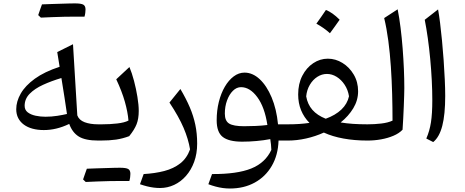

<svg xmlns="http://www.w3.org/2000/svg" viewBox="-20 -806 2669 1101"><path d="M332.1 -358.6Q342.8 -292.4 350.1 -245.7Q357.5 -199.1 364 -152.4Q341.3 -147 308.5 -141.8Q275.7 -136.6 240.5 -136.6Q211.6 -136.6 184.1 -142.4Q156.6 -148.3 138.9 -161.9Q121.3 -175.5 121.3 -199.4Q121.3 -238.9 150.1 -268.3Q178.9 -297.7 227 -319.7Q275.1 -341.7 332.1 -358.6ZM321.9 -423.1Q234.9 -394.5 179.9 -354.7Q124.9 -314.8 99 -269.6Q73.1 -224.4 73.1 -179.8Q73.1 -151 84.5 -128.9Q95.9 -106.7 116.9 -91.3Q137.8 -75.9 166.8 -68.1Q195.8 -60.2 231 -60.2Q267.2 -60.2 303.2 -68.8Q339.3 -77.4 377 -95.4Q394.9 -45.8 432.1 -22.9Q469.4 0 543 0H543.5V-93.1H543Q497.4 -93.1 465.4 -105.1Q433.3 -117.2 423.3 -144.4L398.6 -552.4L308.2 -507.4ZM413.7 -710.6Q429.1 -710.6 439 -710.6Q448.9 -710.5 454.9 -710.5Q460.9 -710.5 464.5 -710.4Q467.6 -720.8 469 -732Q470.4 -743.2 470.4 -751.6Q470.4 -771.8 458.1 -779.1Q445.8 -786.5 410.2 -786.5Q374.8 -775.9 339.4 -764.6Q304 -753.3 269 -742.1Q233.9 -730.9 199.1 -719.4Q203 -715.7 206.8 -712.1Q210.5 -708.4 214.3 -704.9Q245.8 -706.4 280.2 -707.8Q314.5 -709.1 348.6 -709.9Q382.7 -710.6 413.7 -710.6ZM214.3 -704.9Q247.2 -718.2 279.8 -731.4Q312.5 -744.7 345.1 -758.7Q377.8 -772.6 410.2 -786.5Q400.1 -786.5 379.6 -786.1Q359.1 -785.6 332.5 -784.7Q305.9 -783.8 276.8 -783Q247.6 -782.1 220.7 -780.9Q215.2 -765.8 209.9 -750.7Q204.6 -735.5 199.1 -719.4Q203 -715.7 206.8 -712.1Q210.5 -708.4 214.3 -704.9Z M671 231.8Q686.4 231.8 696.3 231.8Q706.2 231.9 712.2 231.9Q718.2 231.9 721.8 231.9Q724.9 221.6 726.3 210.4Q727.7 199.1 727.7 190.8Q727.7 170.6 715.4 163.2Q703.1 155.9 667.6 155.9Q632.2 166.5 596.8 177.8Q561.4 189 526.3 200.3Q491.2 211.5 456.4 223Q460.4 226.6 464.1 230.3Q467.9 234 471.6 237.5Q503.1 236 537.5 234.6Q571.9 233.2 606 232.5Q640.1 231.8 671 231.8ZM471.6 237.5Q504.5 224.2 537.2 210.9Q569.8 197.7 602.5 183.7Q635.1 169.8 667.6 155.9Q657.5 155.9 637 156.3Q616.5 156.7 589.8 157.7Q563.2 158.6 534.1 159.4Q505 160.2 478 161.5Q472.5 176.6 467.2 191.7Q461.9 206.9 456.4 223Q460.4 226.6 464.1 230.3Q467.9 234 471.6 237.5ZM543.5 0H556.2Q607.8 0 645.5 -5.5Q683.1 -11.1 720.9 -25.2Q750.8 -62 763.2 -93.5Q775.6 -124.9 775.6 -169.9Q775.6 -203.9 768.1 -249.9Q760.7 -296 748.6 -342Q736.4 -388.1 722.2 -421.7L646.6 -351.3Q679.2 -282 696 -222.7Q712.7 -163.4 716.7 -114.7Q694.5 -102.9 652.8 -98Q611.2 -93.1 564.7 -93.1H543.5Q535.4 -93.1 531.4 -85.4Q527.3 -77.7 527.3 -60.6V-32.5Q527.3 -15.4 531.4 -7.7Q535.4 0 543.5 0Z M1110.6 17.4Q1110.6 -40.5 1100 -90.9Q1089.4 -141.4 1068.2 -191Q1047 -240.6 1014.4 -295.6L951.7 -217.9Q1005.2 -137.4 1032.7 -73Q1060.2 -8.5 1069.8 50.5Q1051.9 100.9 1013.8 130.8Q975.7 160.6 922 174.6Q868.2 188.5 803.8 192.1L782.7 250.4Q803.2 257.5 822.6 262.4Q842 267.3 860.9 269.7Q879.8 272.1 897.7 272.1Q940.3 272.1 978.7 254.2Q1017 236.3 1046.6 202.6Q1076.3 168.9 1093.4 122Q1110.6 75 1110.6 17.4Z M1362.1 -306.2Q1413.2 -306.2 1455.5 -248.9Q1497.7 -191.7 1513.3 -89.2Q1481.4 -85.2 1445.8 -83.7Q1410.2 -82.2 1379.3 -82.2Q1318.8 -82.2 1294.1 -97.4Q1269.3 -112.5 1269.3 -154.5Q1269.3 -195.4 1281.9 -229.9Q1294.4 -264.4 1315.5 -285.3Q1336.5 -306.2 1362.1 -306.2ZM1382.1 -389.6Q1349.3 -389.6 1320.3 -368Q1291.3 -346.4 1269.3 -308.8Q1247.3 -271.2 1234.9 -221.8Q1222.5 -172.3 1222.5 -116.1Q1222.5 -48 1257.2 -20.8Q1292 6.4 1368.7 6.4Q1409.9 6.4 1451.1 2.6Q1492.4 -1.1 1529.8 -8.3Q1532.3 8.5 1533.9 22.5Q1535.6 36.5 1536 53.5Q1501.5 127.7 1420.5 160.3Q1339.5 192.9 1195.9 192.1L1174.8 250.4Q1195.7 258.3 1216.3 263.8Q1236.9 269.4 1257.6 272.2Q1278.4 275 1298.3 275Q1378.9 275 1440.8 241Q1502.6 207.1 1538.6 145.1Q1574.6 83.2 1577.3 0H1631.8V-93.1H1574.3Q1565.7 -180.7 1537.6 -247.6Q1509.4 -314.5 1469 -352.1Q1428.5 -389.6 1382.1 -389.6Z M1854.7 -382Q1884 -382 1910.6 -365.4Q1937.1 -348.9 1956.2 -320.1Q1975.3 -291.3 1981.3 -254Q1971.8 -210.6 1937.7 -177.9Q1903.5 -145.3 1847.9 -125.2Q1799.2 -144.4 1771.4 -176.1Q1743.7 -207.7 1735.8 -253.5Q1739.6 -290.9 1756.8 -319.9Q1774 -349 1799.8 -365.5Q1825.7 -382 1854.7 -382ZM1859.9 -469.5Q1814.9 -469.5 1776.1 -443.6Q1737.2 -417.7 1713.5 -371.5Q1689.8 -325.4 1689.8 -264.5Q1689.8 -214.8 1706.5 -173.9Q1723.3 -133 1754.7 -101.3Q1726.5 -97.2 1695.8 -95.1Q1665.2 -93.1 1631.8 -93.1Q1623.8 -93.1 1619.8 -85.4Q1615.7 -77.7 1615.7 -60.6V-32.5Q1615.7 -15.4 1619.8 -7.7Q1623.8 0 1631.8 0Q1682.3 0 1735.4 -11.9Q1788.5 -23.8 1837.1 -45.8Q1886.1 -23.1 1949.6 -11.6Q2013.1 0 2087.1 0H2087.6V-93.1H2087.1Q2042.8 -93.1 2004.4 -95.7Q1965.9 -98.4 1933.3 -103.8Q1978.5 -139.8 2006 -185.4Q2033.5 -231 2033.5 -282.7Q2033.5 -336 2008.5 -378.3Q1983.6 -420.6 1944 -445Q1904.4 -469.5 1859.9 -469.5ZM1849 -748.9Q1835.2 -728.5 1821.8 -709.2Q1808.4 -689.9 1794.2 -670.2Q1815.1 -658.9 1834.8 -645.1Q1854.6 -631.3 1871.9 -615.3Q1886.6 -635.1 1900.4 -654.5Q1914.2 -673.9 1927.7 -693Q1906.5 -714.1 1887 -727.9Q1867.5 -741.7 1849 -748.9Z M2260.3 -752.6 2183 -702.4Q2197.4 -643 2206.8 -571.8Q2216.2 -500.7 2221.4 -423.2Q2226.6 -345.7 2228.7 -267.2Q2230.9 -188.7 2230.9 -114.3Q2204.6 -102.1 2165.8 -97.6Q2127 -93.1 2087.4 -93.1Q2079.3 -93.1 2075.3 -85.4Q2071.3 -77.7 2071.3 -60.6V-32.5Q2071.3 -15.4 2075.3 -7.7Q2079.3 0 2087.4 0Q2127.1 0 2165.4 -6.9Q2203.8 -13.8 2236.1 -27.5Q2268.4 -41.2 2288.4 -62.1Q2290.4 -90.3 2292.2 -125.8Q2294 -161.4 2295.5 -196.9Q2297 -232.4 2297.7 -260.1Q2298.5 -287.8 2298.5 -300.2Q2298.5 -351 2296.1 -409.5Q2293.6 -468 2288.9 -528.8Q2284.2 -589.5 2277 -646.9Q2269.9 -704.3 2260.3 -752.6Z M2492 -752 2415.6 -692.5Q2425 -645.3 2433.1 -587.8Q2441.2 -530.3 2447 -468.5Q2452.8 -406.7 2455.9 -346.2Q2459 -285.7 2459 -231.8Q2459 -153.9 2451.2 -104.2Q2443.4 -54.5 2424.6 -11.6L2464.2 8.6Q2499.3 -19.4 2516.2 -84.4Q2533 -149.3 2533 -255.9Q2533 -297.6 2530.5 -350.7Q2528.1 -403.9 2524 -461.3Q2519.9 -518.8 2514.6 -573.8Q2509.3 -628.7 2503.5 -675.2Q2497.8 -721.6 2492 -752Z"/></svg>

Font: Pinar FD VF
Style: Regular
Weight: 300
Designer: Amin Abedi
Version: Version 2.000